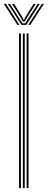

<svg xmlns="http://www.w3.org/2000/svg" viewBox="-31 -973 247 993"><path d="M106.8 0V-800H116.5V0ZM67.5 0V-800H77.2V0ZM87.2 0V-800H97V0ZM-11.2 -953H-0.5L69.8 -844H59ZM10 -953H21L74.2 -869.5L85.5 -852.2H99.2L110.2 -869.5L163.8 -953H174.8L104.8 -844H80ZM31.2 -953H42.2L86.5 -881.2L89.5 -872.5H95.2L98.2 -881.2L142.5 -953H153.5L105.2 -875.8L97.5 -861.2H87.2L79.8 -875.8ZM185.2 -953H196L125.5 -844H115Z"/></svg>

Font: Big Shoulders Inline Text Thin ExtraLight
Style: Regular
Weight: 250
Version: Version 2.002